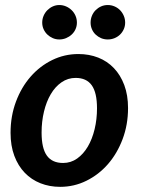

<svg xmlns="http://www.w3.org/2000/svg" viewBox="-20 -736 564 764"><path d="M231 -87.5Q262 -87.5 287 -105.2Q312 -123 329.5 -152.8Q347 -182.5 356.5 -222Q366 -261.5 366 -305Q366 -367.5 345 -396.8Q324 -426 281 -426Q250 -426 224.8 -408.5Q199.5 -391 182 -361.2Q164.5 -331.5 155 -292Q145.5 -252.5 145.5 -208.5Q145.5 -146 166.5 -116.8Q187.5 -87.5 231 -87.5ZM219.5 7.5Q177 7.5 141 -6.8Q105 -21 78.5 -48.5Q52 -76 37 -116Q22 -156 22 -207.5Q22 -274 43.5 -331.5Q65 -389 101.8 -431Q138.5 -473 187.5 -497Q236.5 -521 292 -521Q334.5 -521 370.8 -506.8Q407 -492.5 433.2 -465Q459.5 -437.5 474.5 -397.5Q489.5 -357.5 489.5 -306Q489.5 -240 468 -182.8Q446.5 -125.5 409.8 -83.2Q373 -41 324 -16.8Q275 7.5 219.5 7.5ZM286 -646Q286 -632 280.5 -619.8Q275 -607.5 265.2 -598.5Q255.5 -589.5 242.8 -584.2Q230 -579 216 -579Q202.5 -579 190.2 -584.2Q178 -589.5 168.5 -598.5Q159 -607.5 153.5 -619.8Q148 -632 148 -646Q148 -660.5 153.5 -673.2Q159 -686 168.5 -695.5Q178 -705 190.2 -710.5Q202.5 -716 216 -716Q230 -716 242.8 -710.5Q255.5 -705 265.2 -695.5Q275 -686 280.5 -673.2Q286 -660.5 286 -646ZM478 -646Q478 -632 472.5 -619.8Q467 -607.5 457.8 -598.5Q448.5 -589.5 435.8 -584.2Q423 -579 409 -579Q394.5 -579 382.2 -584.2Q370 -589.5 360.5 -598.5Q351 -607.5 345.8 -619.8Q340.5 -632 340.5 -646Q340.5 -660.5 345.8 -673.2Q351 -686 360.5 -695.5Q370 -705 382.2 -710.5Q394.5 -716 409 -716Q423 -716 435.8 -710.5Q448.5 -705 457.8 -695.5Q467 -686 472.5 -673.2Q478 -660.5 478 -646Z"/></svg>

Font: Lato 2
Style: Bold Italic
Weight: 700
Italic angle: -7°
Designer: Lukasz Dziedzic with Adam Twardoch and Botio Nikoltchev
Foundry: tyPoland Lukasz Dziedzic
Version: Version 2.015; 2015-08-06; http://www.latofonts.com/